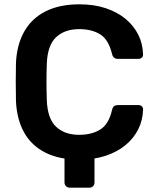

<svg xmlns="http://www.w3.org/2000/svg" viewBox="-20 -730 724 890"><path d="M304 140Q293 140 286 133Q279 126 279 116V-24L418 -48V116Q418 126 411.5 133Q405 140 394 140ZM348 10Q255 10 190.5 -22.5Q126 -55 92 -115.5Q58 -176 54 -261Q53 -302 53 -349Q53 -396 54 -439Q58 -523 92.5 -584Q127 -645 191.5 -677.5Q256 -710 348 -710Q416 -710 470 -692Q524 -674 562 -642.5Q600 -611 621 -569Q642 -527 643 -478Q644 -469 637.5 -463Q631 -457 622 -457H527Q516 -457 509 -462.5Q502 -468 499 -481Q483 -547 444 -571Q405 -595 347 -595Q280 -595 240 -557.5Q200 -520 197 -434Q194 -352 197 -266Q200 -180 240 -142.5Q280 -105 347 -105Q405 -105 444.5 -129.5Q484 -154 499 -219Q502 -233 509 -238Q516 -243 527 -243H622Q631 -243 637.5 -237Q644 -231 643 -222Q642 -173 621 -131Q600 -89 562 -57.5Q524 -26 470 -8Q416 10 348 10Z"/></svg>

Font: Rubik Light Medium
Style: Regular
Weight: 500
Version: Version 2.104